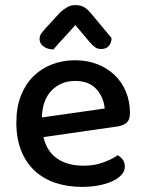

<svg xmlns="http://www.w3.org/2000/svg" viewBox="-20 -718 567 752"><path d="M150 -181Q164 -124 204.5 -96.5Q245 -69 308 -69Q350 -69 385 -82Q420 -95 441 -110Q469 -94 469 -65Q469 -48 456 -33.5Q443 -19 420.5 -8.5Q398 2 367.5 8Q337 14 302 14Q244 14 196.5 -2Q149 -18 115 -50Q81 -82 62.5 -129Q44 -176 44 -238Q44 -298 62 -343.5Q80 -389 111 -419.5Q142 -450 184 -466Q226 -482 274 -482Q322 -482 361.5 -466.5Q401 -451 429.5 -423.5Q458 -396 473.5 -358Q489 -320 489 -275Q489 -250 477 -238.5Q465 -227 442 -223ZM274 -401Q219 -401 182.5 -364Q146 -327 144 -258L390 -293Q386 -338 357 -369.5Q328 -401 274 -401ZM275 -620Q251 -592 230 -570Q209 -548 189 -524Q165 -525 150 -536.5Q135 -548 135 -565Q135 -578 142.5 -588Q150 -598 163 -612L216 -670Q231 -683 244.5 -690.5Q258 -698 275 -698Q294 -698 307.5 -691Q321 -684 337 -665L417 -569Q417 -552 407 -539Q397 -526 376 -526Q362 -526 352.5 -533Q343 -540 333 -551Z"/></svg>

Font: Baloo Da 2 Medium
Style: Regular
Weight: 500
Designer: Noopur Datye, Sulekha Rajkumar and Ek Type
Foundry: Ek Type
Version: Version 1.640;hotconv 1.0.111;makeotfexe 2.5.65597; ttfautoh